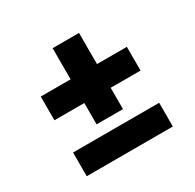

<svg xmlns="http://www.w3.org/2000/svg" viewBox="-127 -698 853 838"><g transform="rotate(-30 300.0 -279.0)"><path d="M366.5 -558.5V-401.5H517V-282H366.5V-174.5H233.5V-282H83V-401.5H233.5V-558.5ZM517 -119.5V0H83V-119.5Z"/></g></svg>

Font: Fira Code Light
Style: Bold
Weight: 700
Monospace: yes
Version: Version 5.002